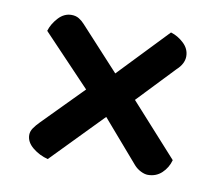

<svg xmlns="http://www.w3.org/2000/svg" viewBox="-54 -552 608 531"><g transform="rotate(10 249.5 -287.0)"><path d="M303 -307 452 -142Q446 -120 430 -105Q414 -90 391 -90Q382 -90 371 -95.5Q360 -101 352 -110L237 -243L202 -272L48 -434Q54 -454 70 -471.5Q86 -489 107 -489Q119 -489 128 -483.5Q137 -478 144 -470L270 -333ZM419 -392 302 -269 258 -236 111 -85Q87 -91 68 -106.5Q49 -122 49 -142Q49 -152 55.5 -161.5Q62 -171 72 -181L195 -306L236 -332L386 -489Q406 -483 422.5 -467.5Q439 -452 439 -431Q439 -421 434 -411Q429 -401 419 -392Z"/></g></svg>

Font: BalooTamma2SemiBold
Style: Regular
Weight: 600
Designer: Divya Kowshik, Shuchita Grover and Ek Type
Foundry: Ek Type
Version: Version 1.700